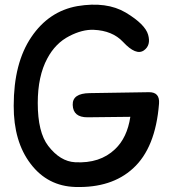

<svg xmlns="http://www.w3.org/2000/svg" viewBox="-20 -762 720 807"><path d="M463.4 -134.8Q514.6 -183.1 527.8 -271L348.1 -269Q287.1 -268.6 285.6 -321.3Q284.2 -369.6 356.4 -370.6L606 -374.5Q652.3 -375 648.4 -326.2Q633.8 -140.1 539.1 -54.2Q449.2 28.3 296.9 23.9Q180.2 20.5 108.9 -73.2Q37.1 -167 37.6 -317.4Q37.6 -497.1 111.8 -606.4Q185.1 -714.8 305.2 -736.3Q428.2 -756.8 508.8 -709Q589.8 -660.2 602.5 -616.2Q615.2 -571.8 585 -550.3Q551.8 -526.9 497.1 -585.9Q452.6 -633.3 374 -636.7Q326.2 -638.7 271.5 -610.4Q212.9 -580.6 178.7 -516.1Q138.7 -441.9 138.7 -329.1Q138.7 -206.1 182.6 -148.9Q232.9 -83.5 295.4 -80.1Q399.9 -74.2 463.4 -134.8Z"/></svg>

Font: Comic Relief
Style: Regular
Weight: 400
Designer: Jeff Davis
Foundry: Loudifier
Version: Version 1.0